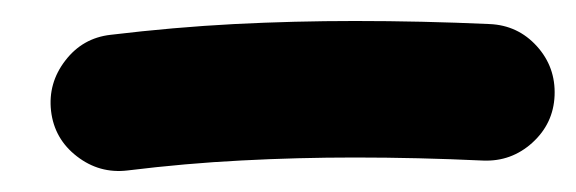

<svg xmlns="http://www.w3.org/2000/svg" viewBox="-20 -756 546 182"><path d="M28.4 -650.8Q31.5 -624.3 52.9 -607.8Q74.2 -591.3 100.7 -594.4Q156 -601.2 209.2 -603.9Q262.3 -606.7 316.4 -606.7Q376 -606.7 437.9 -603.8Q464.8 -602.7 484.7 -620.8Q504.6 -638.9 505.7 -665.4Q506.8 -692.4 488.9 -712.2Q470.9 -732.1 444 -733.2Q379.9 -736.1 316.4 -736.1Q259.2 -736.1 202 -733.2Q144.8 -730.2 84.8 -723Q58.3 -720 41.9 -698.6Q25.4 -677.2 28.4 -650.8Z"/></svg>

Font: Mikhak VF
Style: Regular
Weight: 100
Designer: Amin Abedi
Version: Version 3.001